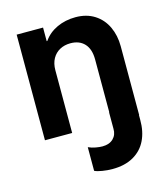

<svg xmlns="http://www.w3.org/2000/svg" viewBox="-112 -617 794 919"><g transform="rotate(-15 285.5 -157.0)"><path d="M54.7 -523.4H185.5V-456.1H188.5Q213.4 -492.2 255.4 -511.7Q297.4 -531.2 347.7 -531.2Q402.3 -531.2 441.7 -506.1Q481 -481 501.2 -437.7Q521.5 -394.5 521.5 -340.8V0H520.5V23.4Q521 81.1 500 124.5Q479 168 436.3 192.4Q393.6 216.8 332 216.8Q306.6 216.8 281.5 212.6Q256.3 208.5 244.1 202.1V85Q261.2 92.8 280.3 96.2Q299.3 99.6 313.5 99.6Q347.7 99.6 367.2 80.6Q386.7 61.5 385.7 31.2V-49.8H386.7V-311.5Q386.7 -362.8 361.6 -389.9Q336.4 -417 292 -417Q262.7 -417 239.5 -404.5Q216.3 -392.1 202.9 -368.2Q189.5 -344.2 189.5 -310.5V0H54.7Z"/></g></svg>

Font: Reddit Sans Chocolate
Style: Bold
Weight: 700
Designer: Stephen Hutchings
Foundry: Reddit
Version: Version 1.011